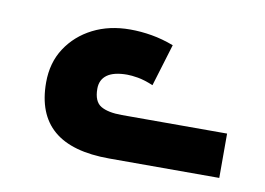

<svg xmlns="http://www.w3.org/2000/svg" viewBox="-41 -902 489 354"><g transform="rotate(10 203.5 -724.5)"><path d="M181 -604Q111 -604 76.5 -633.5Q42 -663 42 -722Q42 -759 60 -786.5Q78 -814 108.5 -829.5Q139 -845 178 -845Q198 -845 218.5 -841.5Q239 -838 260 -830L236 -751Q219 -758 207 -760Q195 -762 187 -762Q162 -762 149.5 -753Q137 -744 137 -727Q137 -703 150.5 -695Q164 -687 190 -687H387V-604Z"/></g></svg>

Font: Noto Sans Armenian SemiBold
Style: Regular
Weight: 600
Designer: Monotype Design Team
Foundry: Monotype Imaging Inc.
Version: Version 2.007